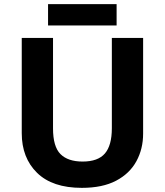

<svg xmlns="http://www.w3.org/2000/svg" viewBox="-20 -897 796 927"><path d="M671 -252Q671 -178 638.5 -118.5Q606 -59 540.5 -24.5Q475 10 375 10Q233 10 159 -62.5Q85 -135 85 -254V-714H236V-277Q236 -189 272 -153Q308 -117 379 -117Q453 -117 486.5 -156Q520 -195 520 -278V-714H671ZM543 -877V-774H212V-877Z"/></svg>

Font: Noto Sans Tamil
Style: Bold
Weight: 700
Designer: Jelle Bosma - Monotype Design Team
Foundry: Monotype Imaging Inc.
Version: Version 2.004; ttfautohint (v1.8.4.7-5d5b)